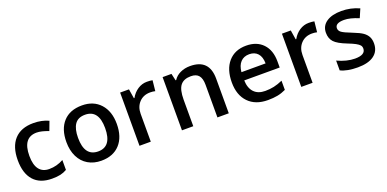

<svg xmlns="http://www.w3.org/2000/svg" viewBox="-11 -1186 3688 1831"><g transform="rotate(-20 1833.0 -270.0)"><path d="M299.8 9.8Q177.2 9.8 113.5 -61.8Q49.8 -133.3 49.8 -267.1Q49.8 -403.3 116.5 -476.6Q183.1 -549.8 309.1 -549.8Q394.5 -549.8 462.9 -518.1L428.2 -425.8Q355.5 -454.1 308.1 -454.1Q168 -454.1 168 -268.1Q168 -177.2 202.9 -131.6Q237.8 -85.9 305.2 -85.9Q381.8 -85.9 450.2 -124V-23.9Q419.4 -5.9 384.5 2Q349.6 9.8 299.8 9.8Z M1056.2 -271Q1056.2 -138.7 988.3 -64.5Q920.4 9.8 799.3 9.8Q723.6 9.8 665.5 -24.4Q607.4 -58.6 576.2 -122.6Q544.9 -186.5 544.9 -271Q544.9 -402.3 612.3 -476.1Q679.7 -549.8 802.2 -549.8Q919.4 -549.8 987.8 -474.4Q1056.2 -398.9 1056.2 -271ZM663.1 -271Q663.1 -84 801.3 -84Q938 -84 938 -271Q938 -456.1 800.3 -456.1Q728 -456.1 695.6 -408.2Q663.1 -360.4 663.1 -271Z M1461.9 -549.8Q1496.6 -549.8 1519 -544.9L1507.8 -438Q1483.4 -443.8 1457 -443.8Q1388.2 -443.8 1345.5 -398.9Q1302.7 -354 1302.7 -282.2V0H1188V-540H1277.8L1293 -444.8H1298.8Q1325.7 -493.2 1368.9 -521.5Q1412.1 -549.8 1461.9 -549.8Z M2094.2 0H1979V-332Q1979 -394.5 1953.9 -425.3Q1928.7 -456.1 1874 -456.1Q1801.3 -456.1 1767.6 -413.1Q1733.9 -370.1 1733.9 -269V0H1619.1V-540H1709L1725.1 -469.2H1731Q1755.4 -507.8 1800.3 -528.8Q1845.2 -549.8 1899.9 -549.8Q2094.2 -549.8 2094.2 -352.1Z M2489.7 9.8Q2363.8 9.8 2292.7 -63.7Q2221.7 -137.2 2221.7 -266.1Q2221.7 -398.4 2287.6 -474.1Q2353.5 -549.8 2468.8 -549.8Q2575.7 -549.8 2637.7 -484.9Q2699.7 -419.9 2699.7 -306.2V-244.1H2339.8Q2342.3 -165.5 2382.3 -123.3Q2422.4 -81.1 2495.1 -81.1Q2543 -81.1 2584.2 -90.1Q2625.5 -99.1 2672.9 -120.1V-26.9Q2630.9 -6.8 2587.9 1.5Q2544.9 9.8 2489.7 9.8ZM2468.8 -462.9Q2414.1 -462.9 2381.1 -428.2Q2348.1 -393.6 2341.8 -327.1H2586.9Q2585.9 -394 2554.7 -428.5Q2523.4 -462.9 2468.8 -462.9Z M3104 -549.8Q3138.7 -549.8 3161.1 -544.9L3149.9 -438Q3125.5 -443.8 3099.1 -443.8Q3030.3 -443.8 2987.5 -398.9Q2944.8 -354 2944.8 -282.2V0H2830.1V-540H2919.9L2935.1 -444.8H2940.9Q2967.8 -493.2 3011 -521.5Q3054.2 -549.8 3104 -549.8Z M3624 -153.8Q3624 -74.7 3566.4 -32.5Q3508.8 9.8 3401.4 9.8Q3293.5 9.8 3228 -22.9V-122.1Q3323.2 -78.1 3405.3 -78.1Q3511.2 -78.1 3511.2 -142.1Q3511.2 -162.6 3499.5 -176.3Q3487.8 -189.9 3460.9 -204.6Q3434.1 -219.2 3386.2 -237.8Q3293 -273.9 3260 -310.1Q3227.1 -346.2 3227.1 -403.8Q3227.1 -473.1 3283 -511.5Q3338.9 -549.8 3435.1 -549.8Q3530.3 -549.8 3615.2 -511.2L3578.1 -424.8Q3490.7 -460.9 3431.2 -460.9Q3340.3 -460.9 3340.3 -409.2Q3340.3 -383.8 3364 -366.2Q3387.7 -348.6 3467.3 -317.9Q3534.2 -292 3564.5 -270.5Q3594.7 -249 3609.4 -220.9Q3624 -192.9 3624 -153.8Z"/></g></svg>

Font: Open Sans Semibold
Style: Regular
Weight: 600
Foundry: Ascender Corporation
Version: Version 1.10; ttfautohint (v1.5.65-e2d9)